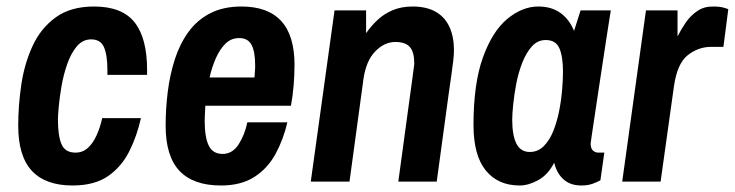

<svg xmlns="http://www.w3.org/2000/svg" viewBox="-20 -558 2258 590"><path d="M203 12Q120 12 78 -33Q36 -78 36 -172Q36 -234 45.5 -298Q55 -362 80 -416.5Q105 -471 151 -504.5Q197 -538 269 -538Q355 -538 393.5 -489.5Q432 -441 432 -343V-328H310V-343Q310 -389 299.5 -413Q289 -437 260 -437Q234 -437 216 -415.5Q198 -394 186.5 -361Q175 -328 169 -293Q163 -258 160.5 -230Q158 -202 158 -191Q158 -141 169 -115Q180 -89 212 -89Q234 -89 250 -103.5Q266 -118 277 -142.5Q288 -167 294 -195H413Q401 -140 377 -92.5Q353 -45 311.5 -16.5Q270 12 203 12Z M659 12Q574 12 531.5 -33Q489 -78 489 -172Q489 -224 495.5 -276Q502 -328 517 -375Q532 -422 558.5 -459Q585 -496 625.5 -517Q666 -538 722 -538Q803 -538 844 -493.5Q885 -449 885 -359Q885 -330 882.5 -297.5Q880 -265 874 -233H611Q610 -217 609.5 -204.5Q609 -192 609 -187Q609 -136 621.5 -110.5Q634 -85 664 -85Q694 -85 713 -114Q732 -143 740 -182H863Q851 -130 827 -85.5Q803 -41 762 -14.5Q721 12 659 12ZM624 -320H762Q764 -342 764 -348.5Q764 -355 764 -359Q764 -399 753 -420Q742 -441 715 -441Q690 -441 672.5 -423.5Q655 -406 643 -378.5Q631 -351 624 -320Z M935 0 1008 -526H1105V-456Q1121 -479 1141 -497.5Q1161 -516 1187.5 -527Q1214 -538 1248 -538Q1290 -538 1318.5 -522Q1347 -506 1361 -475.5Q1375 -445 1375 -403Q1375 -396 1374.5 -389Q1374 -382 1372.5 -369Q1371 -356 1367.5 -331Q1364 -306 1358 -264Q1352 -222 1343.5 -157.5Q1335 -93 1322 0H1204Q1216 -87 1224 -147Q1232 -207 1237.5 -246Q1243 -285 1246 -308Q1249 -331 1250.5 -342Q1252 -353 1252.5 -357Q1253 -361 1253 -363Q1253 -398 1239.5 -413.5Q1226 -429 1195 -429Q1161 -429 1133 -400Q1105 -371 1097 -316L1054 0Z M1577 12Q1510 12 1472.5 -34.5Q1435 -81 1435 -174Q1435 -301 1464 -381.5Q1493 -462 1539 -500Q1585 -538 1634 -538Q1675 -538 1702.5 -518Q1730 -498 1744 -463L1764 -526H1857Q1857 -526 1853.5 -504.5Q1850 -483 1844.5 -447Q1839 -411 1832.5 -368.5Q1826 -326 1819.5 -282.5Q1813 -239 1807.5 -202.5Q1802 -166 1798.5 -142.5Q1795 -119 1795 -117Q1795 -102 1802 -95.5Q1809 -89 1819 -89H1837L1825 -4Q1816 1 1801.5 6.5Q1787 12 1766 12Q1733 12 1712 -6.5Q1691 -25 1683 -58Q1664 -21 1634 -4.5Q1604 12 1577 12ZM1608 -91Q1633 -91 1651 -109Q1669 -127 1680.5 -156Q1692 -185 1698.5 -218.5Q1705 -252 1707.5 -284Q1710 -316 1710 -338Q1710 -384 1699 -409.5Q1688 -435 1657 -435Q1632 -435 1614.5 -415.5Q1597 -396 1585 -365.5Q1573 -335 1566.5 -301Q1560 -267 1557 -237Q1554 -207 1554 -190Q1554 -142 1567 -116.5Q1580 -91 1608 -91Z M1892 0 1965 -526H2062V-446Q2073 -468 2087.5 -489Q2102 -510 2122.5 -524Q2143 -538 2170 -538Q2193 -538 2205.5 -534Q2218 -530 2218 -530L2203 -414H2165Q2126 -414 2093.5 -388.5Q2061 -363 2051 -293L2010 0Z"/></svg>

Font: Archivo Narrow
Style: Bold Italic
Weight: 700
Italic angle: -8°
Designer: Hector Gatti
Foundry: Omnibus-Type
Version: Version 3.002